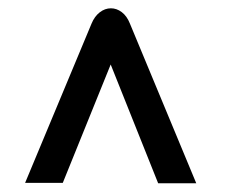

<svg xmlns="http://www.w3.org/2000/svg" viewBox="-20 -558 528 451"><path d="M240 -406.5 127.5 -128.5H39L195 -502.5Q202 -519.5 214.2 -529Q226.5 -538.5 240.5 -538.5Q254 -538.5 266 -529.5Q278 -520.5 285 -503L441 -127.5H351.5Z"/></svg>

Font: 1883 Sans SemiBold
Style: Regular
Weight: 600
Designer: 1883 Sans project is a fork of Public Sans.
Version: Version 1.009